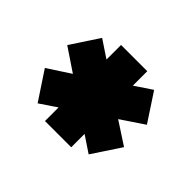

<svg xmlns="http://www.w3.org/2000/svg" viewBox="-81 -888 564 564"><g transform="rotate(45 201.0 -606.0)"><path d="M147 -448V-504.5L95 -469.5L36.5 -558L107 -604L35.5 -652L93 -739.5L147 -703.5V-764H256V-704L309 -739.5L366.5 -652L295 -604L365.5 -558L307 -469.5L256 -503.5V-448ZM202.5 -506H202V-606L292 -544.5H291.5L201.5 -606L289 -665.5V-665L201.5 -605.5V-708H202V-606L117 -663V-663.5L202 -606.5L113.5 -546V-546.5L202.5 -607Z"/></g></svg>

Font: Tourney Black
Style: Regular
Weight: 900
Version: Version 1.015